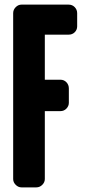

<svg xmlns="http://www.w3.org/2000/svg" viewBox="-20 -811 371 831"><path d="M314 -697Q314 -682 303.5 -671.5Q293 -661 277 -661H174V-466H241Q257 -466 267.5 -455Q278 -444 278 -428V-366Q278 -352 267.5 -341Q257 -330 241 -330H174V-36Q174 -22 163 -11Q152 0 137 0H73Q59 0 48 -11Q37 -22 37 -36V-754Q37 -769 48 -780Q59 -791 73 -791H277Q293 -791 303.5 -780Q314 -769 314 -754Z"/></svg>

Font: H.H. Samuel
Style: Regular
Weight: 900
Width: 1
Designer: deFharo
Foundry: deFharo
Version: Version 1.009